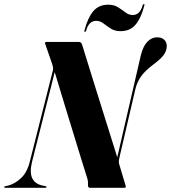

<svg xmlns="http://www.w3.org/2000/svg" viewBox="-67 -901 820 921"><path d="M86.5 -124Q74.5 -73.5 87.5 -46.5Q100.5 -19.5 134 -11.5L150 -8.5Q156 -7 156 -4Q156 0 150 0H-40Q-47 0 -47 -3.5Q-47 -6.5 -41 -8L-28.5 -10.5Q3 -18.5 33 -45.8Q63 -73 76 -126L187 -564.5Q189 -573.5 186.5 -582Q184 -590.5 181.5 -599L150 -690Q146.5 -700 155.5 -700H309.5Q315.5 -700 320 -697.2Q324.5 -694.5 328 -683Q356.5 -590.5 378.5 -520Q400.5 -449.5 419 -390.5Q437.5 -331.5 455.8 -273.2Q474 -215 495.5 -146.5L608 -633.5Q618.5 -678 639.2 -700Q660 -722 686 -722Q709 -722 721 -710.2Q733 -698.5 733 -680Q732.5 -656.5 718 -637Q703.5 -617.5 668 -591Q631.5 -564 611 -536.5Q590.5 -509 581.5 -470L505 -141.5Q503 -131.5 502.8 -125.8Q502.5 -120 505.5 -111L535.5 -10.5Q538.5 0 530 0H365.5Q353.5 0 355 -15Q356 -30.5 353 -41Q339 -85.5 320.5 -145.5Q302 -205.5 281 -274.2Q260 -343 238 -414.8Q216 -486.5 195.5 -555ZM511.5 -751.5Q483.5 -751.5 464.2 -764Q445 -776.5 429 -788.8Q413 -801 394.5 -801Q359 -801 346.5 -754.5Q345 -748.5 340.5 -748.5Q336 -748.5 338 -754.5Q353.5 -815 380 -846.8Q406.5 -878.5 452 -878.5Q480 -878.5 499.2 -866.2Q518.5 -854 534.8 -841.5Q551 -829 569.5 -829Q604.5 -829 617 -875Q618.5 -881 623 -881Q627.5 -881 625.5 -875Q610 -814.5 583.5 -783Q557 -751.5 511.5 -751.5Z"/></svg>

Font: Fraunces 144pt
Style: Bold Italic
Weight: 700
Italic angle: -16°
Version: Version 1.000;[b76b70a41]